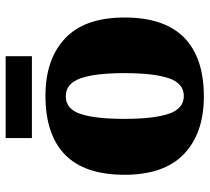

<svg xmlns="http://www.w3.org/2000/svg" viewBox="-51 -681 742 680"><g transform="rotate(-90 320.0 -341.0)"><path d="M318 10Q189 10 115 -60Q41 -130 41 -271Q41 -412 112 -481.5Q183 -551 321 -551Q450 -551 524 -481.5Q598 -412 598 -271Q598 -130 527 -60Q456 10 318 10ZM320 -61Q365 -61 383 -114.5Q401 -168 401 -271Q401 -375 382.5 -427Q364 -479 319 -479Q274 -479 256.5 -427Q239 -375 239 -271Q239 -168 257 -114.5Q275 -61 320 -61ZM171 -599V-692H461V-599Z"/></g></svg>

Font: Noto Serif Myanmar Black
Style: Regular
Weight: 900
Designer: Ben Mitchell and the Monotype Design Team
Foundry: Monotype Imaging Inc.
Version: Version 2.106; ttfautohint (v1.8.4.7-5d5b)